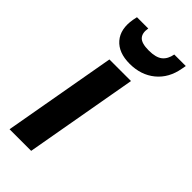

<svg xmlns="http://www.w3.org/2000/svg" viewBox="-247 -834 887 887"><g transform="rotate(45 196.0 -391.0)"><path d="M22.9 0 121.1 -554.2H262.2L164.1 0ZM388.2 -761.2Q375.5 -688.5 325.2 -647.2Q274.9 -606 201.2 -606Q128.4 -606 92.3 -647.7Q56.2 -689.5 68.8 -761.2L73.2 -782.2H147Q140.6 -747.6 157 -729.7Q173.3 -711.9 220.2 -711.9Q266.6 -711.9 288.6 -729.5Q310.5 -747.1 316.9 -782.2H392.1Z"/></g></svg>

Font: SVN-Poppins SemiBold
Style: Italic
Weight: 600
Italic angle: -10°
Designer: Ninad Kale (Devanagari), Jonny Pinhorn (Latin)
Foundry: Indian Type Foundry
Version: Version 3.002 2017